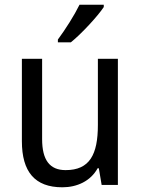

<svg xmlns="http://www.w3.org/2000/svg" viewBox="-20 -786 599 816"><path d="M421 -756V-766H318C296 -721 258 -661 226 -618V-606H281C326 -642 396 -718 421 -756ZM481 -536H396V-255C396 -129 361 -63 259 -63C191 -63 159 -106 159 -195V-536H73V-186C73 -56 128 10 245 10C307 10 365 -16 395 -71H400L412 0H481Z"/></svg>

Font: Noto Sans Gurmukhi UI SemiCondensed
Style: Regular
Weight: 400
Width: 4
Designer: Jelle Bosma - Monotype Design Team
Foundry: Monotype Imaging Inc.
Version: Version 2.004